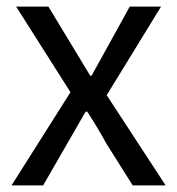

<svg xmlns="http://www.w3.org/2000/svg" viewBox="-20 -563 538 583"><path d="M194 -283 29 -543H127L254 -333H258L374 -543H469L304 -274L483 0H383L303 -127Q278 -173 245 -224H240L111 0H15Z"/></svg>

Font: Noto Sans Tobesmart edit
Style: Regular
Weight: 400
Designer: Ryoko NISHIZUKA  (kana & ideographs); Paul D. Hunt (Latin, Greek & Cyrillic); Wenlong ZHANG  (bopomofo); Sandoll Communi
Foundry: Adobe Systems Incorporated
Version: Version 1.005 Oct 7, 2021